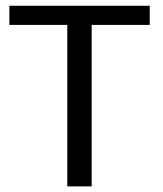

<svg xmlns="http://www.w3.org/2000/svg" viewBox="-20 -660 577 680"><path d="M510.3 -639.6V-571.8H304.7V0H218.3V-571.8H13.2V-639.6Z"/></svg>

Font: Yantramanav
Style: Regular
Weight: 400
Version: Version 1.001;PS 1.0;hotconv 1.0.72;makeotf.lib2.5.5900; ttf